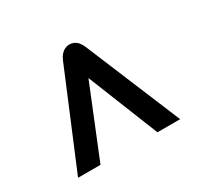

<svg xmlns="http://www.w3.org/2000/svg" viewBox="-95 -646 670 641"><g transform="rotate(-30 239.5 -325.5)"><path d="M344.5 -125 235.5 -397 125.5 -126H39L191.5 -491Q201 -513.5 218 -521.8Q235 -530 252.2 -522.8Q269.5 -515.5 279.5 -491.5L432 -125Z"/></g></svg>

Font: Public Sans SemiBold
Style: Regular
Weight: 600
Designer: The Public Sans Project Authors: Dan O. Williams and USWDS (Libre Franklin designed by Pablo Impallari and Rodrigo Fuenz
Version: Version 1.007